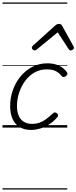

<svg xmlns="http://www.w3.org/2000/svg" viewBox="-20 -1030 617 1550"><path d="M232 19Q175 19 137 -5Q99 -29 80.5 -72Q62 -115 62 -173Q62 -240 83.5 -301.5Q105 -363 145 -412Q185 -461 240.5 -490Q296 -519 363 -519Q418 -519 459 -498.5Q500 -478 520 -447Q526 -438 524 -431Q522 -424 512 -415Q501 -408 493 -408Q485 -408 478 -416Q459 -440 432 -455Q405 -470 357 -470Q302 -470 258 -444.5Q214 -419 182.5 -376Q151 -333 134 -280.5Q117 -228 117 -174Q117 -132 130 -99Q143 -66 170.5 -48Q198 -30 239 -30Q271 -30 298.5 -39.5Q326 -49 352.5 -68.5Q379 -88 408 -116Q417 -124 425 -122.5Q433 -121 440 -115Q448 -108 449 -100Q450 -92 442 -83Q411 -47 374.5 -24.5Q338 -2 301.5 8.5Q265 19 232 19ZM259 -623Q251 -623 244 -630Q237 -637 237 -645Q237 -650 239.5 -654Q242 -658 246 -662L427 -825Q435 -832 442 -834.5Q449 -837 457 -837Q464 -837 470.5 -834Q477 -831 481 -823L571 -660Q574 -655 575.5 -651Q577 -647 577 -644Q577 -635 568 -629Q559 -623 552 -623Q546 -623 541.5 -626Q537 -629 534 -634L446 -769L281 -634Q274 -629 269.5 -626Q265 -623 259 -623ZM0 490H523V500H0ZM0 -20H523V0H0ZM0 -505H523V-500H0ZM0 -1010H523V-1000H0Z"/></svg>

Font: Playwrite BE VLG Guides
Style: Regular
Weight: 400
Designer: Veronika Burian, José Scaglione
Foundry: TypeTogether
Version: Version 1.003